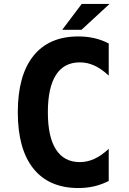

<svg xmlns="http://www.w3.org/2000/svg" viewBox="-20 -924 642 958"><path d="M290.5 -775.4H386.7L526.4 -904.3H387.7ZM370.6 14.2C399.9 14.2 425.8 11.2 450.7 5.4C475.6 -0.5 499.5 -9.3 522.5 -21V-181.2C494.6 -155.8 473.1 -141.6 450.7 -131.3C427.2 -120.6 403.8 -115.2 377.9 -115.2C326.2 -115.2 286.1 -136.2 259.3 -178.2C232.4 -219.7 218.8 -281.7 218.8 -363.8C218.8 -446.3 232.4 -508.3 259.3 -550.3C286.1 -591.8 325.7 -612.8 377.9 -612.8C401.9 -612.8 425.3 -608.4 450.2 -597.2C470.7 -587.9 493.2 -573.7 522.5 -546.9V-707C500.5 -718.8 476.6 -727.5 451.2 -733.4C425.8 -739.3 399.9 -742.2 370.6 -742.2C273.9 -742.2 198.2 -710 146.5 -645C94.7 -580.1 68.8 -486.3 68.8 -363.8C68.8 -241.2 94.7 -147.9 146.5 -83C198.2 -18.1 273.9 14.2 370.6 14.2Z"/></svg>

Font: Hack
Style: Bold
Weight: 700
Monospace: yes
Designer: Christopher Simpkins
Foundry: Christopher Simpkins
Version: Version 2.010